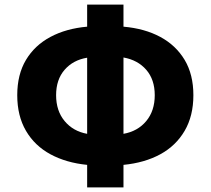

<svg xmlns="http://www.w3.org/2000/svg" viewBox="-20 -790 916 835"><path d="M359 25V-73Q268 -82 199.5 -119Q131 -156 93 -221Q55 -286 55 -376Q55 -466 93 -529.5Q131 -593 199.5 -629.5Q268 -666 359 -674V-770H517V-674Q609 -666 677 -629.5Q745 -593 783 -529.5Q821 -466 821 -376Q821 -286 783 -221Q745 -156 677 -119Q609 -82 517 -73V25ZM359 -208V-539Q298 -529 261 -486.5Q224 -444 224 -376Q224 -308 261 -263.5Q298 -219 359 -208ZM517 -540V-208Q579 -219 616 -263.5Q653 -308 653 -376Q653 -444 616 -486.5Q579 -529 517 -540Z"/></svg>

Font: Source Han Sans TC Heavy
Style: Regular
Weight: 900
Designer: Ryoko NISHIZUKA Ë•øÂ°öÊ∂ºÂ≠ê (kana, bopomofo & ideographs); Paul D. Hunt (Latin, Greek & Cyrillic); Sandoll Communicatio
Foundry: Adobe
Version: Version 2.004;hotconv 1.0.118;makeotfexe 2.5.65603